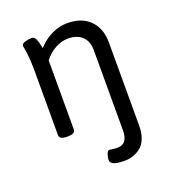

<svg xmlns="http://www.w3.org/2000/svg" viewBox="-109 -481 640 723"><g transform="rotate(-20 211.0 -119.5)"><path d="M267.1 160.9Q212 160.9 212 137.9Q212 129.2 216.2 115.7Q220.4 102.3 227.9 102.3Q229.1 102.3 238.4 103.8Q247.7 105.4 260.4 105.4Q301.2 105.4 301.2 50.3V-271.9Q301.2 -306 280.8 -325.4Q260.4 -344.8 223.9 -344.8Q198.6 -344.8 172.8 -330.8Q147 -316.7 128.4 -292.1V-15.5Q128.4 1.6 98.3 1.6H95.1Q65 1.6 65 -15.5V-281Q65 -298.5 64 -314.1Q63 -329.8 61.6 -340.3Q60.2 -350.8 59.1 -358.7Q57.9 -366.6 56.9 -371Q55.9 -375.3 55.9 -375.7Q55.9 -385.3 70.2 -389.4Q84.4 -393.6 96.7 -393.6Q101.9 -393.6 106 -390.6Q110.2 -387.6 113 -380.9Q115.7 -374.2 117.1 -369.8Q118.5 -365.4 120.7 -355.5Q122.9 -345.6 123.3 -343.2Q147 -370.2 178.4 -385.3Q209.7 -400.3 241 -400.3Q298.9 -400.3 331.7 -367.6Q364.6 -334.9 364.6 -277.4V55.9Q364.6 80.9 358.1 100.3Q351.6 119.7 341.5 130.8Q331.4 141.9 317.7 149Q304 156.2 291.9 158.5Q279.8 160.9 267.1 160.9Z"/></g></svg>

Font: Jaldi
Style: Regular
Weight: 400
Designer: Pablo Cosgaya and Nicolas Silva
Foundry: Omnibus-Type
Version: Version 1.001;PS 001.001;hotconv 1.0.70;makeotf.lib2.5.58329